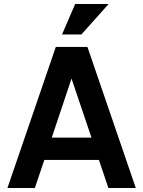

<svg xmlns="http://www.w3.org/2000/svg" viewBox="-20 -933 711 953"><path d="M353 -913H519L384 -762H288ZM17 0 257 -700H414L654 0H518L471 -139H200L153 0ZM237 -250H434L335 -543Z"/></svg>

Font: Haskoy Bold
Style: Regular
Weight: 700
Designer: Ertekin Erdin
Foundry: Ertekin Erdin
Version: Version 1.500; ttfautohint (v1.8.3)